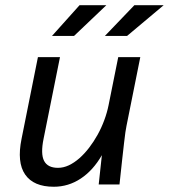

<svg xmlns="http://www.w3.org/2000/svg" viewBox="-20 -710 650 739"><path d="M466.8 -225.1Q464.8 -215.8 462.6 -200.7Q460.4 -185.5 457.5 -159.9Q454.6 -134.3 450.2 -95.5Q445.8 -56.6 439.9 0H359.9L372.1 -112.8Q338.4 -54.2 290.8 -22.7Q243.2 8.8 187 8.8Q109.4 8.8 76.9 -38.1Q44.4 -85 63 -175.8L126 -490.2H210.9L147.9 -176.8Q135.7 -117.7 149.7 -90.8Q163.6 -64 203.1 -64Q224.1 -64 244.9 -73.7Q265.6 -83.5 285.4 -100.8Q305.2 -118.2 323 -141.4Q340.8 -164.6 355.7 -191.4Q370.6 -218.3 381.3 -247.3Q392.1 -276.4 397.9 -305.2L435.1 -490.2H520ZM389.2 -689.9 265.1 -571.8H180.2L286.1 -689.9ZM609.9 -689.9 469.2 -571.8H383.8L497.1 -689.9ZM0 -490.2Z"/></svg>

Font: Code New Roman
Style: Italic
Weight: 400
Italic angle: -11°
Monospace: yes
Designer: Sam Radian
Foundry: Code New Roman
Version: Version 1.508 October 19, 2014